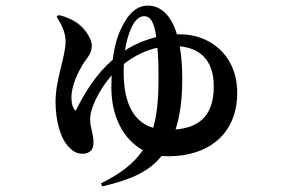

<svg xmlns="http://www.w3.org/2000/svg" viewBox="-20 -595 1040 688"><path d="M183 -535C195 -515 215 -484 215 -447C215 -391 179 -311 179 -231C179 -161 197 -104 219 -77C237 -55 253 -44 275 -44C302 -44 315 -59 315 -83C315 -120 303 -133 303 -170C303 -205 333 -271 380 -325L379 -282C379 -176 423 -95 492 -57C461 -11 413 27 342 62L346 73C458 47 517 16 559 -36L583 -35C728 -35 830 -116 830 -262C830 -401 728 -472 627 -472H614C592 -546 552 -575 509 -575C483 -575 452 -561 427 -517C408 -485 392 -446 384 -381C324 -329 286 -267 251 -198C241 -205 236 -226 236 -246C236 -290 261 -338 277 -365C294 -390 309 -404 309 -432C309 -455 287 -488 264 -507C248 -520 222 -534 190 -541ZM424 -366C463 -396 503 -415 544 -424C547 -394 548 -358 548 -312C548 -243 543 -186 529 -137C465 -156 423 -215 423 -338ZM624 -429C688 -423 746 -388 746 -285C746 -169 681 -137 609 -131C626 -182 633 -241 633 -312C633 -358 630 -397 624 -429ZM428 -414C432 -442 439 -468 449 -492C462 -521 478 -537 496 -537C516 -537 532 -522 540 -462C499 -452 463 -436 437 -420Z"/></svg>

Font: Noto Serif SC
Style: Bold
Weight: 700
Designer: Ryoko NISHIZUKA 西塚涼子 (kana & ideographs); Frank Grießhammer (Latin, Greek & Cyrillic); Wenlong ZHANG 张文龙 (bopomofo); San
Foundry: Adobe
Version: Version 2.001;hotconv 1.1.0;makeotfexe 2.6.0